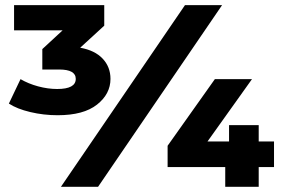

<svg xmlns="http://www.w3.org/2000/svg" viewBox="-20 -720 1090 740"><path d="M202.1 -275.9Q147.9 -275.9 96.7 -288.1Q45.4 -300.3 14.2 -320.8L59.1 -415Q88.9 -397.5 126.7 -387.2Q164.6 -377 200.2 -377Q272 -377 272 -416Q272 -452.1 208 -452.1H143.1V-530.8L221.2 -603H34.2V-700.2H381.8V-621.1L289.1 -536.1Q345.7 -525.9 375.7 -493.9Q405.8 -461.9 405.8 -416Q405.8 -357.9 354 -316.9Q302.2 -275.9 202.1 -275.9ZM214.8 0 692.9 -700.2H835.9L357.9 0ZM626 -76.2V-158.2L808.1 -415H951.2L779.8 -174.8H862.8V-237.8H977.1V-174.8H1036.1V-76.2H977.1V0H848.1V-76.2Z"/></svg>

Font: Montserrat ExtraBold
Style: Regular
Weight: 800
Designer: Julieta Ulanovsky
Foundry: Julieta Ulanovsky
Version: Version 9.000